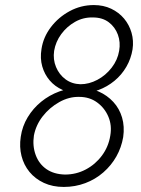

<svg xmlns="http://www.w3.org/2000/svg" viewBox="-20 -730 558 759"><path d="M144 -536Q138 -499 147 -467.5Q156 -436 176.5 -412Q197 -388 227.5 -374.5Q258 -361 296 -361Q334 -361 369 -374Q404 -387 432.5 -410.5Q461 -434 479.5 -466Q498 -498 504 -535Q509 -569 500 -600.5Q491 -632 470.5 -656.5Q450 -681 419.5 -695.5Q389 -710 351 -710Q300 -710 255.5 -686Q211 -662 181 -622.5Q151 -583 144 -536ZM194 -529Q200 -565 222 -595Q244 -625 276.5 -643.5Q309 -662 347 -661Q385 -661 410 -642Q435 -623 446 -593Q457 -563 451 -529Q445 -493 421.5 -462.5Q398 -432 365 -414.5Q332 -397 298 -397Q264 -398 239 -416.5Q214 -435 201.5 -465Q189 -495 194 -529ZM62 -189Q56 -149 65 -113.5Q74 -78 96.5 -50.5Q119 -23 153.5 -7Q188 9 232 9Q277 9 317 -6Q357 -21 388.5 -48.5Q420 -76 440 -111.5Q460 -147 467 -188Q473 -230 462.5 -265.5Q452 -301 428 -327Q404 -353 370.5 -368Q337 -383 296 -383Q254 -383 214.5 -368.5Q175 -354 143 -328Q111 -302 89.5 -266.5Q68 -231 62 -189ZM114 -194Q122 -236 149 -270.5Q176 -305 214.5 -326.5Q253 -348 293 -347Q334 -347 364 -325Q394 -303 408.5 -268.5Q423 -234 416 -194Q409 -150 383 -115Q357 -80 319 -60Q281 -40 237 -40Q193 -41 163.5 -61.5Q134 -82 121 -117.5Q108 -153 114 -194Z"/></svg>

Font: Jost Light
Style: Italic
Weight: 300
Italic angle: -5°
Version: Version 3.710